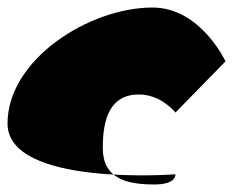

<svg xmlns="http://www.w3.org/2000/svg" viewBox="-66 -615 619 510"><path d="M-46 -287C-46 -457 171 -595 339 -595C467 -595 533 -452 533 -452L400 -316C400 -316 363 -364 303 -364C227 -364 207 -301 207 -222C207 -142 268 -125 344 -125C404 -125 400 -152 400 -152C400 -152 -46 -118 -46 -287Z"/></svg>

Font: Chaingun
Style: Regular
Weight: 400
Version: Version 0.91